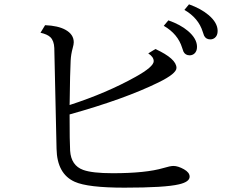

<svg xmlns="http://www.w3.org/2000/svg" viewBox="-20 -864 1040 877"><path d="M689.9 -640.1Q786.1 -595.7 786.1 -553.7Q786.1 -527.8 704.6 -487.8Q549.8 -411.6 297.9 -341.3Q297.9 -214.4 300.3 -175.8Q304.7 -107.9 359.9 -87.9Q401.4 -72.8 494.6 -72.8Q646.5 -72.8 727.1 -96.7Q757.3 -106 772.5 -106Q793 -106 820.3 -90.8Q846.2 -76.2 846.2 -57.1Q846.2 -33.2 797.4 -22Q733.9 -6.8 548.3 -6.8Q380.9 -6.8 321.3 -33.7Q240.7 -69.8 238.3 -184.1L228 -645Q226.6 -677.7 210.4 -693.8Q196.3 -707.5 165 -714.4L186 -749Q245.1 -746.6 278.8 -728Q316.9 -707 316.9 -670.9Q316.9 -661.6 312 -644Q304.2 -616.2 302.7 -586.9Q299.8 -528.8 298.3 -400.4L297.9 -384.3Q466.8 -439 599.6 -513.2Q682.1 -559.1 682.1 -584.5Q682.1 -604 657.2 -620.1ZM749 -771Q803.7 -752 838.4 -722.7Q879.9 -687.5 879.9 -649.9Q879.9 -628.9 866.7 -618.2Q857.4 -611.3 846.7 -611.3Q826.2 -611.3 817.9 -628.4Q816.4 -631.8 812 -645.5Q792.5 -709 728 -746.1ZM843.3 -844.2Q897.9 -824.7 932.6 -795.4Q974.1 -760.3 974.1 -722.7Q974.1 -701.2 960.9 -690.9Q951.7 -684.1 940.9 -684.1Q920.4 -684.1 912.1 -701.2Q910.6 -704.1 906.2 -718.3Q886.7 -781.7 822.3 -818.8Z"/></svg>

Font: BIZ UDMincho
Style: Regular
Weight: 400
Monospace: yes
Designer: TypeBank Co., Ltd.
Foundry: Morisawa Inc.
Version: Version 1.06